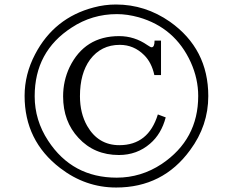

<svg xmlns="http://www.w3.org/2000/svg" viewBox="-20 -794 1040 857"><path d="M698.7 -459H668.9Q656.7 -515.1 623.5 -547.9Q577.6 -593.8 514.6 -593.8Q431.2 -593.8 381.8 -527.8Q336.9 -466.3 336.9 -364.7Q336.9 -288.6 369.1 -231.9Q418.5 -146 512.7 -146Q642.6 -146 684.6 -283.2L719.7 -270Q700.2 -195.8 649.9 -152.8Q591.3 -102.1 510.7 -102.1Q400.9 -102.1 330.6 -178.2Q261.7 -251.5 261.7 -363.8Q261.7 -433.1 290.5 -494.1Q357.9 -632.8 511.7 -632.8Q580.1 -632.8 637.7 -592.8Q651.9 -583 656.7 -583Q669.9 -583 669.9 -612.8H698.7ZM497.6 -773.9Q628.4 -773.9 738.8 -696.8Q909.7 -575.7 909.7 -365.2Q909.7 -233.4 828.6 -124Q707 43 498.5 43Q361.3 43 248.5 -43.9Q89.8 -165.5 89.8 -366.2Q89.8 -462.4 136.7 -551.8Q221.7 -714.4 397.9 -760.7Q446.8 -773.9 497.6 -773.9ZM502 -731Q391.1 -731 299.8 -670.9Q134.8 -564.5 134.8 -364.7Q134.8 -257.3 194.8 -166Q302.7 -1 501 -1Q609.4 -1 701.7 -62Q864.7 -171.4 864.7 -365.7Q864.7 -442.4 831.5 -516.1Q761.2 -670.4 599.6 -716.8Q548.3 -731 502 -731Z"/></svg>

Font: I.Ming
Style: Regular
Weight: 400
Designer: Ichiten Fonts Project
Version: Version 5.10 Mar 24, 2018